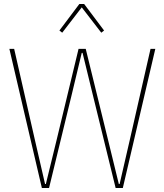

<svg xmlns="http://www.w3.org/2000/svg" viewBox="-20 -943 825 963"><path d="M190 0 27 -698H51L156 -237L206 -20H210L263 -237L374 -698H410L523 -237L576 -20H580L630 -237L735 -698H759L596 0H560L447 -461L394 -678H390L338 -461L226 0ZM402 -923 502 -790 488 -779 390 -906 292 -779 278 -790 378 -923Z"/></svg>

Font: IBM Plex Sans Cond Thin
Style: Regular
Weight: 100
Width: 3
Designer: Mike Abbink, Paul van der Laan, Pieter van Rosmalen
Foundry: Bold Monday
Version: Version 1.3